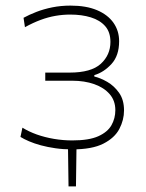

<svg xmlns="http://www.w3.org/2000/svg" viewBox="-20 -524 520 685"><path d="M224.5 141Q224 104.5 223.5 68.2Q223 32 222.5 -4.5H253Q252.5 32 252 68.2Q251.5 104.5 251 141ZM237.5 9Q206.5 9 178.2 5Q150 1 126 -5.5Q102 -12 83.5 -20Q65 -28 53 -35.5L60 -68.5Q82.5 -54.5 111.2 -44.2Q140 -34 172.5 -28.5Q205 -23 238 -23Q297.5 -23 330.8 -38Q364 -53 377.8 -77.5Q391.5 -102 391.5 -131Q391.5 -165 371.2 -188.2Q351 -211.5 316.2 -223.8Q281.5 -236 238 -236Q208 -236 186 -236Q164 -236 141.5 -236V-265Q160.5 -265 180.5 -265Q200.5 -265 228.5 -265Q305.5 -265 339.8 -296.5Q374 -328 374 -374.5Q374 -409.5 355.2 -430.8Q336.5 -452 304.2 -462Q272 -472 230.5 -472Q204.5 -472 178.2 -467.5Q152 -463 125 -453Q98 -443 69 -427L64 -460.5Q84 -471.5 109.8 -481.5Q135.5 -491.5 166.5 -497.8Q197.5 -504 231.5 -504Q287.5 -504 326 -487.8Q364.5 -471.5 384.8 -442.8Q405 -414 405 -377Q405 -325.5 377.8 -295.8Q350.5 -266 316.5 -256V-251Q338 -246 362.5 -232Q387 -218 404.8 -193Q422.5 -168 422.5 -130Q422.5 -96 405.8 -64Q389 -32 348.8 -11.5Q308.5 9 237.5 9Z"/></svg>

Font: Commissioner Thin
Style: Regular
Weight: 100
Designer: Kostas Bartsokas
Foundry: Kostas Bartsokas
Version: Version 1.001;gftools[0.9.23]